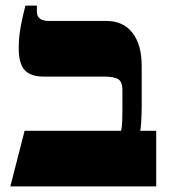

<svg xmlns="http://www.w3.org/2000/svg" viewBox="-20 -667 606 687"><path d="M17 0 68 -199H413Q415 -206 416 -215.5Q417 -225 417.5 -239Q418 -253 418 -274V-346Q418 -373 404 -383Q390 -393 350 -393H136Q89 -393 68 -416.5Q47 -440 47 -495Q47 -520 49.5 -541Q52 -562 57 -587Q62 -612 71 -647H112V-625Q112 -609 122.5 -600.5Q133 -592 156 -592H361Q421 -592 454 -549.5Q487 -507 487 -431V-287Q487 -274 486.5 -258.5Q486 -243 485 -227.5Q484 -212 482 -199H539V0Z"/></svg>

Font: Noto Serif Hebrew Black
Style: Regular
Weight: 900
Version: Version 2.003